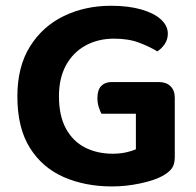

<svg xmlns="http://www.w3.org/2000/svg" viewBox="-20 -644 695 680"><path d="M599 -297.6V-87.8Q599 -61.2 588.2 -47.1Q577.4 -32.9 554.4 -20.3Q527.4 -5.3 477.1 5.5Q426.9 16.3 376.6 16.3Q281.6 16.3 205.5 -17Q129.4 -50.4 85.4 -121Q41.5 -191.7 41.5 -302.3Q41.5 -408 86.3 -479.5Q131.1 -551 206.3 -587.3Q281.6 -623.6 373.5 -623.6Q434.5 -623.6 479.8 -610.6Q525.1 -597.7 549.7 -575.4Q574.4 -553.1 574.4 -524.8Q574.4 -503.9 563.1 -487.5Q551.8 -471 536.8 -462.1Q511.2 -478.1 473.5 -492.6Q435.8 -507.1 383.8 -507.1Q327.4 -507.1 283 -482.8Q238.6 -458.4 213.7 -412.8Q188.8 -367.2 188.8 -303Q188.8 -234.2 213.4 -188.9Q237.9 -143.6 281 -121.6Q324.1 -99.6 378.9 -99.6Q405.7 -99.6 427.5 -104.6Q449.2 -109.6 461.3 -115.3V-241.2H339.3Q334.3 -250.2 329.7 -264.9Q325 -279.7 325 -296.3Q325 -325.8 338.6 -339.6Q352.3 -353.4 374.5 -353.4H542.8Q568.8 -353.4 583.9 -338.6Q599 -323.8 599 -297.6Z"/></svg>

Font: Baloo Tammudu 2
Style: Regular
Weight: 400
Designer: Maithili Shingre, Omkar Shende and Ek Type
Foundry: Ek Type
Version: Version 1.700